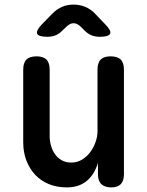

<svg xmlns="http://www.w3.org/2000/svg" viewBox="-20 -805 640 835"><path d="M404 -234V-502Q404 -532 418 -546Q432 -560 461 -560Q491 -560 505 -546Q519 -532 519 -502V-47Q519 -18 505 -4Q491 10 464 10Q436 10 421 -4Q406 -18 406 -47V-97Q391 -46 357 -18Q323 10 271 10Q227 10 192 -4.5Q157 -19 132.5 -45.5Q108 -72 94.5 -107.5Q81 -143 81 -186V-502Q81 -532 95 -546Q109 -560 139 -560Q168 -560 182 -546Q196 -532 196 -502V-214Q196 -192 202 -171Q208 -150 219.5 -134Q231 -118 248.5 -108Q266 -98 290 -98Q316 -98 337 -111Q358 -124 372.5 -143.5Q387 -163 395.5 -187Q404 -211 404 -234ZM186 -645Q147 -645 141.5 -658.5Q136 -672 163 -700L209 -747Q228 -766 250.5 -775.5Q273 -785 300 -785Q327 -785 350 -775.5Q373 -766 392 -747L437 -700Q465 -672 459 -658.5Q453 -645 414 -645Q394 -645 378 -651.5Q362 -658 348 -672L332 -688Q316 -704 300 -704Q284 -704 268 -688L251 -672Q238 -658 222 -651.5Q206 -645 186 -645Z"/></svg>

Font: Maple Mono NL SemiBold
Style: Regular
Weight: 600
Monospace: yes
Designer: subframe7536
Version: Version 7.000